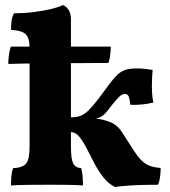

<svg xmlns="http://www.w3.org/2000/svg" viewBox="-20 -737 677 766"><path d="M24 3Q24 -18 25.5 -35.5Q27 -53 32 -66Q72 -68 85 -85.5Q98 -103 98 -153V-548Q98 -583 84 -599Q70 -615 24 -618Q24 -635 26 -652.5Q28 -670 36 -684Q76 -684 115.5 -689Q155 -694 185.5 -701.5Q216 -709 231 -717Q245 -711 254 -697Q263 -683 263 -659V-269Q286 -269 301.5 -275Q317 -281 333 -296.5Q349 -312 373 -343Q399 -378 416 -401Q433 -424 447.5 -438Q462 -452 479.5 -458Q497 -464 525 -464Q545 -464 561 -462Q577 -460 589 -458Q586 -431 586 -392Q586 -353 592 -328Q573 -323 549 -320.5Q525 -318 500 -319Q497 -348 492 -355Q487 -362 479 -362Q467 -362 457.5 -353Q448 -344 429 -321Q407 -291 394.5 -279.5Q382 -268 363 -264Q397 -260 424 -248Q451 -236 469 -206Q495 -166 511.5 -140Q528 -114 542.5 -99Q557 -84 575 -76.5Q593 -69 621 -67Q621 -48 618.5 -30Q616 -12 610 0Q592 0 562 0.5Q532 1 499 3Q466 5 439 9Q412 -4 392 -30Q372 -56 356 -86.5Q340 -117 325.5 -145.5Q311 -174 296 -192Q281 -210 263 -210V-153Q263 -104 271.5 -86Q280 -68 304 -66Q308 -53 309.5 -35Q311 -17 311 3Q291 1 252.5 0.5Q214 0 175 0Q132 0 88 0.5Q44 1 24 3ZM13 -482Q13 -498 15.5 -516.5Q18 -535 23 -551H422Q422 -538 420 -520.5Q418 -503 413 -486Q391 -486 352 -485.5Q313 -485 265.5 -485Q218 -485 169.5 -484.5Q121 -484 79.5 -483.5Q38 -483 13 -482Z"/></svg>

Font: Vollkorn ExtraBold
Style: Regular
Weight: 800
Designer: Friedrich Althausen
Foundry: Friedrich Althausen
Version: Version 5.000; ttfautohint (v1.8.3)